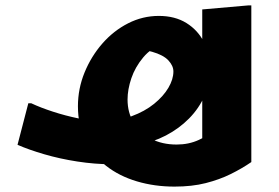

<svg xmlns="http://www.w3.org/2000/svg" viewBox="-20 -612 1034 712"><path d="M392 -3Q332 -3 267 -13Q202 -23 144 -40Q86 -57 45 -75L85 -229H96Q130 -213 176 -198Q222 -183 270.5 -173Q319 -163 358 -163Q419 -163 468 -181Q517 -199 551.5 -227Q586 -255 604.5 -286.5Q623 -318 623 -347Q623 -368 604.5 -388Q586 -408 544 -420Q502 -432 433 -427L590 -453Q541 -435 511 -399Q481 -363 467 -321.5Q453 -280 453 -243Q453 -194 476 -156.5Q499 -119 540 -97.5Q581 -76 635 -76Q680 -76 717 -93Q754 -110 788 -136L730 -19V-577L901 -592H912V-11Q877 13 835.5 33.5Q794 54 743 67Q692 80 627 80Q553 80 487.5 60.5Q422 41 373.5 3Q325 -35 297 -90.5Q269 -146 269 -218Q269 -283 293.5 -343Q318 -403 359.5 -450.5Q401 -498 455 -525.5Q509 -553 569 -553Q629 -553 671.5 -526.5Q714 -500 736.5 -455.5Q759 -411 759 -355Q759 -303 738.5 -256.5Q718 -210 681 -172.5Q644 -135 595 -109.5Q546 -84 489 -74Z"/></svg>

Font: Kufam ExtraBold
Style: Italic
Weight: 800
Italic angle: -11°
Designer: Artur Schmal
Foundry: Original Type
Version: Version 1.301; ttfautohint (v1.8.3)